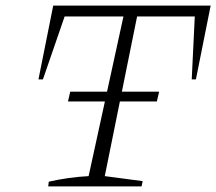

<svg xmlns="http://www.w3.org/2000/svg" viewBox="-20 -669 776 689"><path d="M736 -649 683 -384H668L679 -610H472L356 -37L492 -19L488 0H153L155 -17Q190 -25 225.5 -30Q261 -35 298 -37L423 -610H212L134 -384H118L171 -649ZM232 -340H551L543 -305H224Z"/></svg>

Font: Piazzolla Thin Thin
Style: Italic
Weight: 250
Italic angle: -11.3°
Version: Version 2.005